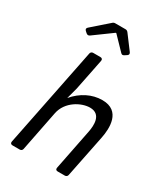

<svg xmlns="http://www.w3.org/2000/svg" viewBox="-213 -982 947 1080"><g transform="rotate(30 260.0 -442.0)"><path d="M236.3 -838.9H240.2L320.3 -755.9C327.1 -749 333 -748 341.8 -753.9L355.5 -762.7C364.3 -768.6 365.2 -775.4 359.4 -784.2L292 -874C287.1 -880.9 281.2 -883.8 273.4 -883.8H208C200.2 -883.8 195.3 -881.8 189.5 -876L85.9 -785.2C78.1 -778.3 78.1 -770.5 85.9 -763.7L95.7 -754.9C103.5 -748 110.4 -748 118.2 -752.9ZM361.3 -473.6C294.9 -473.6 231.4 -441.4 183.6 -384.8L203.1 -457L244.1 -661.1C246.1 -671.9 240.2 -677.7 229.5 -677.7H183.6C174.8 -677.7 168 -672.9 166 -664.1L36.1 -16.6C34.2 -5.9 40 0 50.8 0H96.7C105.5 0 112.3 -4.9 114.3 -13.7L166 -275.4C182.6 -359.4 267.6 -402.3 322.3 -402.3C398.4 -402.3 390.6 -322.3 382.8 -282.2L330.1 -16.6C328.1 -5.9 333 0 343.8 0H389.6C398.4 0 405.3 -4.9 407.2 -13.7L462.9 -290C475.6 -353.5 483.4 -473.6 361.3 -473.6Z"/></g></svg>

Font: Ed Sans Neue
Style: Italic
Weight: 400
Italic angle: -11°
Designer: Stephen Hutchings
Version: Version 1.004;PS 001.004;hotconv 1.0.88;makeotf.lib2.5.64775